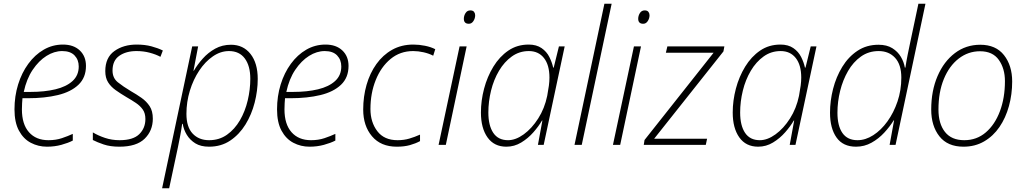

<svg xmlns="http://www.w3.org/2000/svg" viewBox="-20 -780 5518 1034"><path d="M233 10Q186 10 146 -11Q106 -32 82 -76.5Q58 -121 58 -191Q58 -262 77.5 -325Q97 -388 132.5 -436.5Q168 -485 215.5 -512.5Q263 -540 319 -540Q376 -540 409.5 -508.5Q443 -477 443 -425Q443 -362 402.5 -323.5Q362 -285 291.5 -268Q221 -251 130 -251H101Q100 -240 99 -224Q98 -208 98 -191Q98 -111 136 -68Q174 -25 241 -25Q281 -25 313.5 -36Q346 -47 372 -59V-23Q347 -10 310.5 0Q274 10 233 10ZM108 -285H145Q220 -285 278.5 -299Q337 -313 370.5 -343.5Q404 -374 404 -422Q404 -458 381.5 -481.5Q359 -505 315 -505Q272 -505 230.5 -479Q189 -453 156 -404Q123 -355 108 -285Z M623 10Q574 10 538.5 -2Q503 -14 480 -26V-67Q508 -50 545 -37.5Q582 -25 624 -25Q697 -25 730 -57.5Q763 -90 763 -139Q763 -170 749 -190Q735 -210 712 -225.5Q689 -241 661 -257Q629 -276 603 -294.5Q577 -313 562 -337Q547 -361 547 -397Q547 -470 596 -505Q645 -540 716 -540Q760 -540 795.5 -530.5Q831 -521 857 -508L844 -474Q820 -487 786.5 -496Q753 -505 715 -505Q659 -505 622.5 -479.5Q586 -454 586 -400Q586 -360 614.5 -337Q643 -314 685 -289Q715 -272 742 -253Q769 -234 786 -208Q803 -182 803 -141Q803 -76 759 -33Q715 10 623 10Z M853 234 1015 -530H1047L1022 -399H1024Q1043 -432 1072 -464.5Q1101 -497 1139 -518Q1177 -539 1224 -539Q1290 -539 1329 -489.5Q1368 -440 1368 -355Q1368 -292 1351.5 -227.5Q1335 -163 1302 -109.5Q1269 -56 1220 -23Q1171 10 1106 10Q1061 10 1032 -8Q1003 -26 986 -54Q969 -82 964 -113H961Q957 -83 950.5 -49Q944 -15 938 14L891 234ZM1106 -25Q1161 -25 1202.5 -54.5Q1244 -84 1272 -132Q1300 -180 1314 -239Q1328 -298 1328 -356Q1328 -425 1298.5 -465Q1269 -505 1213 -505Q1168 -505 1126.5 -476.5Q1085 -448 1053 -400Q1021 -352 1002.5 -291.5Q984 -231 984 -167Q984 -96 1017.5 -60.5Q1051 -25 1106 -25Z M1647 10Q1600 10 1560 -11Q1520 -32 1496 -76.5Q1472 -121 1472 -191Q1472 -262 1491.5 -325Q1511 -388 1546.5 -436.5Q1582 -485 1629.5 -512.5Q1677 -540 1733 -540Q1790 -540 1823.5 -508.5Q1857 -477 1857 -425Q1857 -362 1816.5 -323.5Q1776 -285 1705.5 -268Q1635 -251 1544 -251H1515Q1514 -240 1513 -224Q1512 -208 1512 -191Q1512 -111 1550 -68Q1588 -25 1655 -25Q1695 -25 1727.5 -36Q1760 -47 1786 -59V-23Q1761 -10 1724.5 0Q1688 10 1647 10ZM1522 -285H1559Q1634 -285 1692.5 -299Q1751 -313 1784.5 -343.5Q1818 -374 1818 -422Q1818 -458 1795.5 -481.5Q1773 -505 1729 -505Q1686 -505 1644.5 -479Q1603 -453 1570 -404Q1537 -355 1522 -285Z M2117 10Q2031 10 1983.5 -46Q1936 -102 1936 -190Q1936 -260 1954 -323Q1972 -386 2007 -435Q2042 -484 2092 -512Q2142 -540 2206 -540Q2237 -540 2269 -533.5Q2301 -527 2324 -515L2313 -480Q2290 -492 2261 -498.5Q2232 -505 2205 -505Q2135 -505 2083.5 -462.5Q2032 -420 2003.5 -349Q1975 -278 1975 -193Q1975 -122 2012 -73.5Q2049 -25 2121 -25Q2155 -25 2184 -33.5Q2213 -42 2242 -55V-20Q2218 -7 2187.5 1.5Q2157 10 2117 10Z M2505 -652Q2478 -652 2478 -679Q2478 -695 2487 -709.5Q2496 -724 2513 -724Q2527 -724 2533 -716Q2539 -708 2539 -698Q2539 -681 2529.5 -666.5Q2520 -652 2505 -652ZM2342 0 2455 -530H2493L2381 0Z M2707 10Q2641 10 2605.5 -40Q2570 -90 2570 -174Q2570 -238 2587 -302.5Q2604 -367 2637 -421Q2670 -475 2717.5 -507.5Q2765 -540 2827 -540Q2869 -540 2896.5 -521Q2924 -502 2938.5 -473Q2953 -444 2959 -416H2962L2990 -530H3021L2908 0H2877L2901 -131H2899Q2881 -100 2852.5 -67.5Q2824 -35 2787 -12.5Q2750 10 2707 10ZM2716 -25Q2757 -25 2800.5 -56.5Q2844 -88 2878.5 -142Q2913 -196 2927 -264Q2933 -296 2936 -319Q2939 -342 2939 -362Q2939 -430 2909.5 -467.5Q2880 -505 2828 -505Q2777 -505 2736.5 -476Q2696 -447 2667.5 -399Q2639 -351 2624.5 -292Q2610 -233 2610 -174Q2610 -104 2636.5 -64.5Q2663 -25 2716 -25Z M3074 0 3235 -760H3274L3113 0Z M3444 -652Q3417 -652 3417 -679Q3417 -695 3426 -709.5Q3435 -724 3452 -724Q3466 -724 3472 -716Q3478 -708 3478 -698Q3478 -681 3468.5 -666.5Q3459 -652 3444 -652ZM3281 0 3394 -530H3432L3320 0Z M3447 0 3451 -26 3823 -496H3566L3574 -530H3881L3876 -503L3503 -33H3788L3781 0Z M4063 10Q3997 10 3961.5 -40Q3926 -90 3926 -174Q3926 -238 3943 -302.5Q3960 -367 3993 -421Q4026 -475 4073.5 -507.5Q4121 -540 4183 -540Q4225 -540 4252.5 -521Q4280 -502 4294.5 -473Q4309 -444 4315 -416H4318L4346 -530H4377L4264 0H4233L4257 -131H4255Q4237 -100 4208.5 -67.5Q4180 -35 4143 -12.5Q4106 10 4063 10ZM4072 -25Q4113 -25 4156.5 -56.5Q4200 -88 4234.5 -142Q4269 -196 4283 -264Q4289 -296 4292 -319Q4295 -342 4295 -362Q4295 -430 4265.5 -467.5Q4236 -505 4184 -505Q4133 -505 4092.5 -476Q4052 -447 4023.5 -399Q3995 -351 3980.5 -292Q3966 -233 3966 -174Q3966 -104 3992.5 -64.5Q4019 -25 4072 -25Z M4590 10Q4520 10 4485 -39.5Q4450 -89 4450 -173Q4450 -237 4466.5 -301.5Q4483 -366 4516 -420Q4549 -474 4598 -506.5Q4647 -539 4711 -539Q4756 -539 4785.5 -520.5Q4815 -502 4831.5 -474Q4848 -446 4853 -416H4856Q4861 -450 4868 -484.5Q4875 -519 4882 -552L4926 -760H4964L4803 0H4771L4795 -132H4793Q4772 -98 4742 -65.5Q4712 -33 4673.5 -11.5Q4635 10 4590 10ZM4598 -25Q4641 -25 4683 -52Q4725 -79 4759 -126Q4793 -173 4813.5 -233.5Q4834 -294 4834 -362Q4834 -432 4800.5 -468.5Q4767 -505 4712 -505Q4658 -505 4616.5 -475.5Q4575 -446 4547 -397.5Q4519 -349 4504.5 -290.5Q4490 -232 4490 -173Q4490 -102 4517 -63.5Q4544 -25 4598 -25Z M5169 10Q5083 10 5039 -46Q4995 -102 4995 -190Q4995 -291 5029 -370Q5063 -449 5122.5 -494Q5182 -539 5259 -539Q5343 -539 5387 -483Q5431 -427 5431 -341Q5431 -272 5413.5 -208.5Q5396 -145 5362.5 -96Q5329 -47 5280 -18.5Q5231 10 5169 10ZM5173 -25Q5240 -25 5289 -67Q5338 -109 5365 -181Q5392 -253 5392 -343Q5392 -411 5359 -457.5Q5326 -504 5258 -504Q5194 -504 5143 -464.5Q5092 -425 5063 -354.5Q5034 -284 5034 -190Q5034 -114 5069 -69.5Q5104 -25 5173 -25Z"/></svg>

Font: Noto Sans Disp ExtLt
Style: Italic
Weight: 200
Italic angle: -12°
Designer: Monotype Design Team
Foundry: Monotype Imaging Inc.
Version: Version 2.000;GOOG;noto-source:20170915:90ef993387c0